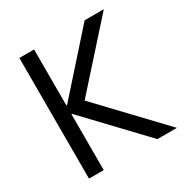

<svg xmlns="http://www.w3.org/2000/svg" viewBox="-165 -856 959 992"><g transform="rotate(-30 314.0 -360.0)"><path d="M84 -719.7H171.9V-385.7H175.8L473.6 -719.7H587.9L266.1 -360.4L608.4 0H492.2L174.8 -334H171.9V0H84Z"/></g></svg>

Font: Reddit Sans Strawberry
Style: Regular
Weight: 400
Designer: Stephen Hutchings
Foundry: Reddit
Version: Version 1.013